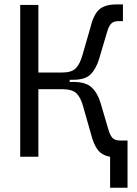

<svg xmlns="http://www.w3.org/2000/svg" viewBox="-20 -716 626 877"><path d="M72.3 0V-693.4H155.3V-384.8H265.1Q307.1 -384.8 326.4 -404.3Q345.7 -423.8 357.4 -467.3L391.6 -585.4Q406.2 -647.9 432.4 -671.9Q458.5 -695.8 512.7 -695.8H541.5V-619.6H522Q499 -619.6 487.8 -607.9Q476.6 -596.2 468.8 -568.8L433.1 -448.2Q419.4 -402.3 394.5 -377Q369.6 -351.6 314.9 -351.6H298.3V-341.8H314.9Q371.6 -341.8 398.7 -316.7Q425.8 -291.5 439.5 -245.1L475.1 -124.5Q482.9 -97.7 493.9 -85.9Q504.9 -74.2 528.3 -74.2H562.5V141.6H482.9V0Q446.3 -6.3 426.8 -31.2Q407.2 -56.2 394.5 -107.9L360.8 -226.1Q349.6 -269.5 329.8 -289.1Q310.1 -308.6 265.1 -308.6H155.3V0Z"/></svg>

Font: CaskaydiaMono NF SemiLight
Style: Regular
Weight: 350
Designer: Aaron Bell
Foundry: Saja Typeworks
Version: Version 2111.001; ttfautohint (v1.8.4);Nerd Fonts 3.1.1